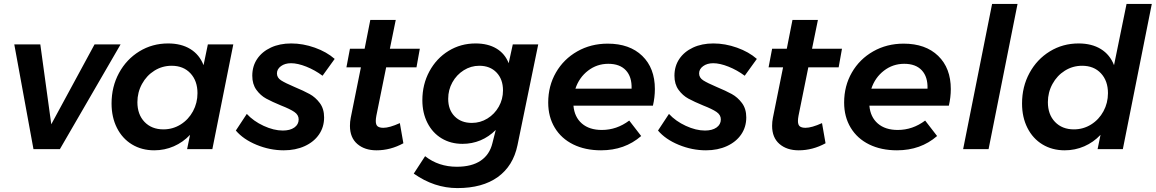

<svg xmlns="http://www.w3.org/2000/svg" viewBox="-20 -762 5905 981"><path d="M596 -535 286 0H151L53 -535H186L242 -127L463 -535Z M550 -233Q550 -319 588 -389Q626 -459 692 -499.5Q758 -540 839 -540Q906 -540 952.5 -511.5Q999 -483 1020 -429L1042 -535H1172L1065 0H936L951 -73Q915 -35 868 -14.5Q821 6 768 6Q704 6 654.5 -24Q605 -54 577.5 -108.5Q550 -163 550 -233ZM989 -286Q989 -349 953 -387.5Q917 -426 857 -426Q809 -426 769 -401Q729 -376 705.5 -333Q682 -290 682 -240Q682 -177 718.5 -139Q755 -101 815 -101Q863 -101 903 -126Q943 -151 966 -193.5Q989 -236 989 -286Z M1185 -95 1241 -180Q1275 -143 1327 -119Q1379 -95 1425 -95Q1462 -95 1484 -110.5Q1506 -126 1506 -152Q1506 -175 1484 -190Q1462 -205 1416 -223Q1370 -242 1340.5 -258Q1311 -274 1290 -303Q1269 -332 1269 -375Q1269 -424 1294 -461Q1319 -498 1364 -519Q1409 -540 1468 -540Q1528 -540 1588.5 -518.5Q1649 -497 1690 -461L1628 -375Q1589 -404 1545 -421.5Q1501 -439 1467 -439Q1436 -439 1415.5 -424Q1395 -409 1395 -387Q1395 -365 1416 -351.5Q1437 -338 1484 -318Q1532 -298 1562 -281.5Q1592 -265 1614 -235.5Q1636 -206 1636 -162Q1636 -113 1610 -75Q1584 -37 1537 -15.5Q1490 6 1430 6Q1359 6 1291 -22Q1223 -50 1185 -95Z M1903 -171Q1900 -155 1900 -144Q1900 -124 1909.5 -116.5Q1919 -109 1939 -109Q1970 -109 2023 -133L2041 -30Q1975 6 1904 6Q1843 6 1805.5 -26.5Q1768 -59 1768 -119Q1768 -140 1772 -160L1824 -418H1750L1768 -513H1843L1872 -660H2002L1972 -513H2125L2108 -418H1953Z M2094 125 2152 36Q2221 90 2314 90Q2390 90 2436 59Q2482 28 2496 -31L2513 -98Q2478 -63 2435 -45Q2392 -27 2343 -27Q2283 -27 2236.5 -55Q2190 -83 2164 -134Q2138 -185 2138 -250Q2138 -331 2174 -397.5Q2210 -464 2272 -502Q2334 -540 2410 -540Q2473 -540 2516.5 -514Q2560 -488 2579 -439L2600 -535H2730L2624 -20Q2602 86 2523.5 142.5Q2445 199 2317 199Q2199 199 2094 125ZM2550 -300Q2550 -357 2517 -391.5Q2484 -426 2429 -426Q2386 -426 2349.5 -403Q2313 -380 2291.5 -341.5Q2270 -303 2270 -257Q2270 -201 2303 -167.5Q2336 -134 2391 -134Q2434 -134 2470.5 -156.5Q2507 -179 2528.5 -217Q2550 -255 2550 -300Z M3326 -307Q3326 -265 3316 -222H2910Q2915 -164 2953 -131Q2991 -98 3055 -98Q3131 -98 3195 -146L3256 -67Q3172 6 3051 6Q2970 6 2909 -24Q2848 -54 2814.5 -109.5Q2781 -165 2781 -238Q2781 -323 2820.5 -391.5Q2860 -460 2929.5 -499.5Q2999 -539 3085 -539Q3197 -539 3261.5 -476.5Q3326 -414 3326 -307ZM3088 -436Q3030 -436 2984.5 -401Q2939 -366 2920 -309H3207Q3209 -369 3178 -402.5Q3147 -436 3088 -436Z M3342 -95 3398 -180Q3432 -143 3484 -119Q3536 -95 3582 -95Q3619 -95 3641 -110.5Q3663 -126 3663 -152Q3663 -175 3641 -190Q3619 -205 3573 -223Q3527 -242 3497.5 -258Q3468 -274 3447 -303Q3426 -332 3426 -375Q3426 -424 3451 -461Q3476 -498 3521 -519Q3566 -540 3625 -540Q3685 -540 3745.5 -518.5Q3806 -497 3847 -461L3785 -375Q3746 -404 3702 -421.5Q3658 -439 3624 -439Q3593 -439 3572.5 -424Q3552 -409 3552 -387Q3552 -365 3573 -351.5Q3594 -338 3641 -318Q3689 -298 3719 -281.5Q3749 -265 3771 -235.5Q3793 -206 3793 -162Q3793 -113 3767 -75Q3741 -37 3694 -15.5Q3647 6 3587 6Q3516 6 3448 -22Q3380 -50 3342 -95Z M4060 -171Q4057 -155 4057 -144Q4057 -124 4066.5 -116.5Q4076 -109 4096 -109Q4127 -109 4180 -133L4198 -30Q4132 6 4061 6Q4000 6 3962.5 -26.5Q3925 -59 3925 -119Q3925 -140 3929 -160L3981 -418H3907L3925 -513H4000L4029 -660H4159L4129 -513H4282L4265 -418H4110Z M4838 -307Q4838 -265 4828 -222H4422Q4427 -164 4465 -131Q4503 -98 4567 -98Q4643 -98 4707 -146L4768 -67Q4684 6 4563 6Q4482 6 4421 -24Q4360 -54 4326.5 -109.5Q4293 -165 4293 -238Q4293 -323 4332.5 -391.5Q4372 -460 4441.5 -499.5Q4511 -539 4597 -539Q4709 -539 4773.5 -476.5Q4838 -414 4838 -307ZM4600 -436Q4542 -436 4496.5 -401Q4451 -366 4432 -309H4719Q4721 -369 4690 -402.5Q4659 -436 4600 -436Z M5179 -742 5031 0H4901L5049 -742Z M5202 -233Q5202 -319 5240 -389Q5278 -459 5344 -499.5Q5410 -540 5491 -540Q5558 -540 5604.5 -511.5Q5651 -483 5672 -429L5736 -742H5865L5717 0H5588L5603 -73Q5567 -35 5520 -14.5Q5473 6 5420 6Q5356 6 5306.5 -24Q5257 -54 5229.5 -108.5Q5202 -163 5202 -233ZM5641 -286Q5641 -349 5605 -387.5Q5569 -426 5509 -426Q5461 -426 5421 -401Q5381 -376 5357.5 -333Q5334 -290 5334 -240Q5334 -177 5370.5 -139Q5407 -101 5467 -101Q5515 -101 5555 -126Q5595 -151 5618 -193.5Q5641 -236 5641 -286Z"/></svg>

Font: Gontserrat Medium
Style: Italic
Weight: 500
Italic angle: -11.3°
Designer: Julieta Ulanovsky
Foundry: Julieta Ulanovsky
Version: Version 6.001